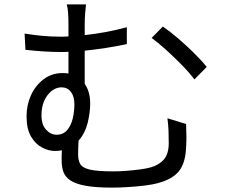

<svg xmlns="http://www.w3.org/2000/svg" viewBox="-20 -813 1040 875"><path d="M372 -793Q370 -777 368 -751.5Q366 -726 366 -698Q366 -691 366 -679Q366 -667 366 -653Q413 -658 462 -667Q511 -676 558 -689V-612Q512 -602 462.5 -594.5Q413 -587 366 -582Q366 -543 366 -503Q366 -463 366 -431Q391 -395 391 -342Q391 -300 379.5 -253Q368 -206 338 -172Q337 -156 336.5 -139.5Q336 -123 336 -109Q336 -82 346 -65Q356 -48 390 -40Q424 -32 496 -32Q524 -32 556.5 -34.5Q589 -37 618.5 -41Q648 -45 666 -50Q705 -61 727 -86.5Q749 -112 749 -161Q749 -191 748 -217.5Q747 -244 743 -274L828 -248Q829 -217 829.5 -194Q830 -171 828 -140Q825 -70 795.5 -33Q766 4 698 22Q677 28 640.5 32.5Q604 37 564 39.5Q524 42 491 42Q416 42 370 33.5Q324 25 300.5 9Q277 -7 269 -29.5Q261 -52 261 -80Q261 -92 261 -104Q261 -116 262 -128Q247 -125 230 -125Q202 -125 172 -140.5Q142 -156 121.5 -190.5Q101 -225 101 -283Q101 -335 121.5 -379.5Q142 -424 179 -452Q216 -480 265 -480Q273 -480 279.5 -479.5Q286 -479 292 -478Q292 -500 292 -525.5Q292 -551 292 -577Q282 -576 273 -576Q264 -576 255 -576Q223 -576 181.5 -578.5Q140 -581 96 -586L92 -660Q136 -653 174.5 -649.5Q213 -646 250 -646Q261 -646 271.5 -646Q282 -646 292 -647Q292 -663 292 -676Q292 -689 292 -698Q292 -728 290.5 -752.5Q289 -777 284 -793ZM722 -692Q752 -672 790 -639.5Q828 -607 864 -571.5Q900 -536 922 -508L866 -451Q842 -483 806.5 -519Q771 -555 735 -587.5Q699 -620 671 -640ZM238 -199Q268 -199 286 -220Q304 -241 311.5 -273Q319 -305 319 -338Q319 -374 303 -394.5Q287 -415 261 -415Q224 -415 196.5 -379Q169 -343 169 -287Q169 -245 190 -222Q211 -199 238 -199Z"/></svg>

Font: Chiron Sans HK TT
Style: Regular
Weight: 400
Designer: Ryoko NISHIZUKA 西塚涼子 (kana, bopomofo & ideographs); Paul D. Hunt (Latin, Greek & Cyrillic); Sandoll Communications 산돌커뮤니
Foundry: Adobe
Version: Version 2.022;hotconv 1.0.109;makeotfexe 2.5.65596